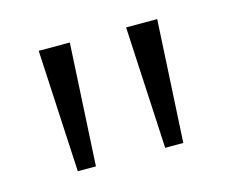

<svg xmlns="http://www.w3.org/2000/svg" viewBox="-52 -680 475 399"><g transform="rotate(-15 185.5 -480.5)"><path d="M71.8 -349.1 58.1 -611.8H125L110.8 -349.1ZM259.8 -349.1 246.1 -611.8H313L298.8 -349.1Z"/></g></svg>

Font: Yrsa-Light
Style: Regular
Weight: 300
Designer: Anna Giedrys (Yrsa+Rasa design), David Brezina (Yrsa art-direction, Rasa art-direction, design)
Foundry: Rosetta Type Foundry
Version: Version 1.001;PS 1.1;hotconv 1.0.88;makeotf.lib2.5.647800